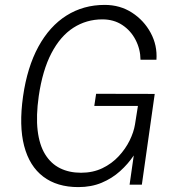

<svg xmlns="http://www.w3.org/2000/svg" viewBox="-20 -753 726 783"><path d="M299.5 10Q212.5 10 156.2 -32.8Q100 -75.5 78.5 -157.8Q57 -240 74 -360Q91 -479 136.5 -562.5Q182 -646 251 -689.5Q320 -733 407 -733Q469.5 -733 518.2 -701.5Q567 -670 594.5 -619Q622 -568 618 -509.5H553Q552.5 -552.5 533 -590.2Q513.5 -628 478.8 -651Q444 -674 397.5 -674Q332.5 -674 279.2 -639.8Q226 -605.5 189.8 -536.2Q153.5 -467 138 -361Q126.5 -280 133.5 -221Q140.5 -162 164 -123.8Q187.5 -85.5 224.8 -67Q262 -48.5 310.5 -48.5Q359 -48.5 397.8 -67.2Q436.5 -86 464.2 -116Q492 -146 508.8 -180.2Q525.5 -214.5 530.5 -245.5L542.5 -321H364.5L372 -370.5L611 -370L558.5 0H508.5L525.5 -119Q502 -84 469.5 -54.8Q437 -25.5 394.8 -7.8Q352.5 10 299.5 10Z"/></svg>

Font: Public Sans Thin ExtraLight
Style: Italic
Weight: 250
Italic angle: -8°
Version: Version 2.001